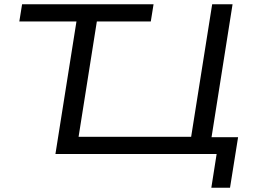

<svg xmlns="http://www.w3.org/2000/svg" viewBox="-20 -725 1197 904"><path d="M975 159 1000 0H241L340 -624H71L84 -705H703L690 -624H436L350 -81H880L979 -705H1075L976 -79H1101L1063 159Z"/></svg>

Font: Nunito Sans 10pt Expanded
Style: Italic
Weight: 400
Width: 7
Italic angle: -9°
Designer: Vernon Adams
Foundry: Vernon Adams
Version: Version 3.101;gftools[0.9.27]